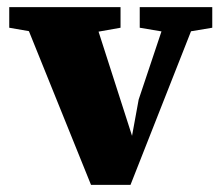

<svg xmlns="http://www.w3.org/2000/svg" viewBox="-20 -520 625 540"><path d="M236 0 34 -500H235L352 -136H351L370 -240L457 -500H544L347 0ZM6 -442V-500H319V-442L229 -426H98ZM373 -442V-500H577V-442L487 -427H462Z"/></svg>

Font: Source Serif 4 ExtraBold
Style: Regular
Weight: 800
Designer: Frank Grießhammer
Foundry: Adobe Systems Incorporated
Version: Version 4.004;hotconv 1.0.116;makeotfexe 2.5.65601